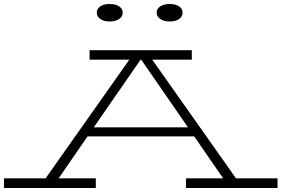

<svg xmlns="http://www.w3.org/2000/svg" viewBox="-27 -936 1402 956"><path d="M1355 -48V0H899V-48H1084L940 -257H409L265 -48H450V0H-7V-48H200L617 -639H419V-686H928V-639H731L1148 -48ZM909 -302 676 -639H673L440 -302ZM455 -873Q455 -892 472 -904Q489 -916 519 -916Q549 -916 566.5 -904Q584 -892 584 -873Q584 -854 566.5 -841.5Q549 -829 519 -829Q490 -829 472.5 -841.5Q455 -854 455 -873ZM753 -873Q753 -892 771 -904Q789 -916 818 -916Q848 -916 865 -904Q882 -892 882 -873Q882 -854 865 -841.5Q848 -829 818 -829Q789 -829 771 -841.5Q753 -854 753 -873Z"/></svg>

Font: BioRhyme Expanded Light
Style: Regular
Weight: 300
Width: 7
Designer: Aoife Mooney
Foundry: Aoife Mooney Type
Version: Version 1.001